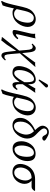

<svg xmlns="http://www.w3.org/2000/svg" viewBox="1366 -2104 973 3746"><g transform="rotate(90 1853.0 -231.5)"><path d="M506 -283C506 -373 448 -442 354 -442C310 -442 261 -426 212 -383C182 -356 147 -322 115 -184L71 7C42 131 21 183 0 217L7 235L86 204C103 164 115 116 128 58L145 -16C167 1 188 11 228 11C413 11 506 -173 506 -283ZM249 -19C207 -19 179 -41 158 -71L194 -228C228 -374 287 -404 327 -404C383 -404 423 -371 423 -286C423 -210 388 -19 249 -19Z M657 -55C650 -55 647 -59 647 -68C647 -79 651 -96 657 -122L709 -343L730 -439C714 -433 694 -429 676 -429C665 -429 645 -430 641 -431L638 -429C640 -419 641 -409 641 -399C641 -371 635 -342 630 -322L581 -115C573 -81 565 -42 565 -23C565 -4 576 10 606 10C654 10 699 -24 745 -83C742 -92 736 -100 722 -100C696 -70 668 -55 657 -55Z M956 -255 968 -118 710 204 703 220 727 221 768 231 853 122 972 -61 984 47C998 180 1007 228 1070 228C1093 228 1131 193 1160 157L1146 141C1131 156 1112 169 1095 169C1058 169 1046 163 1035 47L1020 -132L1199 -332L1289 -436C1289 -436 1245 -429 1223 -429C1216 -429 1202 -433 1202 -433L1016 -177L1008 -259C998 -371 984 -442 922 -442C887 -442 864 -408 832 -379L843 -361C861 -377 880 -383 890 -383C934 -383 950 -350 956 -255Z M1624 -189 1792 -434C1780 -434 1764 -429 1750 -429C1736 -429 1720 -434 1706 -434L1625 -292V-302C1625 -390 1603 -442 1535 -442C1450 -442 1324 -380 1281 -196C1274 -167 1270 -140 1270 -115C1270 -37 1308 12 1398 12C1462 12 1514 -29 1583 -128L1582 -89V-81C1582 -18 1599 12 1633 12C1673 12 1702 -14 1738 -77L1715 -86C1692 -56 1680 -49 1656 -49C1636 -49 1623 -77 1623 -128V-131ZM1521 -408C1574 -408 1585 -346 1585 -260C1585 -254 1584 -248 1584 -241V-220L1560 -179C1506 -83 1453 -22 1411 -22C1365 -22 1347 -60 1347 -118C1347 -256 1426 -408 1521 -408ZM1655 -682C1644 -682 1630 -676 1623 -665L1538 -522C1536 -519 1534 -514 1534 -513C1533 -512 1533 -511 1533 -510C1533 -504 1539 -499 1546 -499C1550 -499 1555 -503 1559 -507L1678 -629C1684 -634 1686 -639 1687 -644C1688 -646 1688 -648 1688 -651C1688 -668 1673 -682 1655 -682Z M2232 -283C2232 -373 2174 -442 2080 -442C2036 -442 1987 -426 1938 -383C1908 -356 1873 -322 1841 -184L1797 7C1768 131 1747 183 1726 217L1733 235L1812 204C1829 164 1841 116 1854 58L1871 -16C1893 1 1914 11 1954 11C2139 11 2232 -173 2232 -283ZM1975 -19C1933 -19 1905 -41 1884 -71L1920 -228C1954 -374 2013 -404 2053 -404C2109 -404 2149 -371 2149 -286C2149 -210 2114 -19 1975 -19Z M2280 -136C2280 -51 2329 12 2423 12C2583 12 2684 -157 2684 -275C2684 -341 2656 -398 2613 -440L2559 -493C2509 -545 2486 -575 2486 -603C2486 -615 2493 -665 2558 -665C2627 -665 2612 -569 2676 -569C2708 -569 2725 -594 2725 -608C2725 -626 2690 -647 2666 -661C2639 -677 2599 -698 2558 -698C2481 -698 2433 -633 2433 -574C2433 -534 2457 -498 2507 -442L2519 -430C2465 -407 2280 -312 2280 -136ZM2440 -18C2376 -18 2353 -79 2353 -143C2353 -301 2467 -372 2540 -407L2563 -381C2592 -349 2607 -298 2607 -253C2607 -188 2555 -18 2440 -18Z M2736 -162C2736 -109 2749 10 2876 10C2908 10 2939 6 2968 -9C3055 -53 3123 -159 3123 -277C3123 -349 3105 -439 2982 -439C2815 -439 2736 -282 2736 -162ZM2819 -170C2819 -260 2858 -406 2964 -406C2994 -406 3010 -390 3025 -362C3037 -337 3040 -300 3040 -270C3040 -230 3034 -144 2997 -88C2969 -45 2929 -27 2891 -27C2862 -27 2819 -65 2819 -170Z M3179 -140C3179 -48 3234 12 3338 12C3484 12 3568 -119 3568 -223C3568 -287 3539 -336 3501 -361H3626C3661 -361 3681 -383 3706 -417L3698 -429H3474C3255 -429 3179 -247 3179 -140ZM3454 -361C3484 -325 3502 -291 3502 -241C3502 -143 3442 -22 3352 -22C3275 -22 3248 -85 3248 -145C3248 -204 3287 -361 3454 -361Z"/></g></svg>

Font: Libertinus Serif
Style: Italic
Weight: 400
Italic angle: -12°
Designer: Philipp H. Poll, Khaled Hosny
Foundry: Caleb Maclennan
Version: Version 7.050;RELEASE